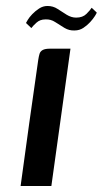

<svg xmlns="http://www.w3.org/2000/svg" viewBox="-20 -623 344 643"><path d="M49 0Q63 -105 78 -211Q93 -317 108 -422Q110 -435 112.5 -443Q115 -451 123 -455.5Q131 -460 148 -460H216L152 0ZM230 -521Q212 -520 196 -529.5Q180 -539 165 -549Q150 -559 132 -558Q114 -558 102 -547Q90 -536 85 -529L67 -546Q68 -548 73 -556.5Q78 -565 88 -575.5Q98 -586 111 -594.5Q124 -603 139 -603Q158 -603 173 -593Q188 -583 203.5 -573.5Q219 -564 235 -564Q257 -564 269.5 -576.5Q282 -589 287 -597L304 -581Q304 -579 298 -569.5Q292 -560 282 -549Q272 -538 259 -529.5Q246 -521 230 -521Z"/></svg>

Font: Genos Thin Medium
Style: Italic
Weight: 500
Italic angle: -8°
Version: Version 1.010